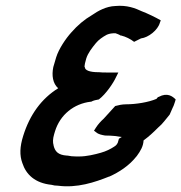

<svg xmlns="http://www.w3.org/2000/svg" viewBox="-20 -649 633 670"><path d="M61 -175C49 -137 48 -107 58 -80C71 -40 102 -10 160 -4C166 -2 174 -1 182 -1C249 8 311 -13 361 -33H362C395 -48 430 -70 456 -103L457 -104C471 -123 480 -139 481 -159C500 -173 514 -186 532 -204C548 -217 559 -234 572 -249L583 -274C587 -281 589 -290 591 -295L593 -302C582 -313 564 -327 534 -311L531 -310L526 -304C498 -292 454 -285 420 -285C406 -285 393 -282 382 -279L342 -235C332 -226 322 -215 315 -204L308 -193L316 -187C324 -180 336 -178 347 -176H349C370 -176 387 -174 405 -171L395 -165L391 -151C387 -144 386 -142 378 -137C366 -129 350 -121 332 -116C311 -110 282 -103 257 -103H246C235 -103 224 -104 216 -106H214C182 -108 172 -121 167 -141V-142C164 -152 164 -164 169 -181L172 -191C190 -249 238 -287 296 -294H298C307 -299 315 -300 325 -302C350 -321 376 -360 385 -380L393 -396H350C341 -396 334 -396 326 -397H324C292 -397 276 -404 276 -415H275C275 -422 277 -432 281 -445C287 -464 301 -482 315 -499C324 -510 338 -520 353 -528C363 -532 370 -533 383 -533C388 -531 395 -529 401 -525H403C419 -521 435 -513 448 -503L472 -515C498 -518 531 -544 538 -570L541 -578C522 -589 495 -602 474 -610C453 -620 423 -632 382 -628C351 -627 322 -611 302 -597C273 -580 251 -561 229 -536C209 -514 185 -478 176 -449L166 -415C160 -386 164 -358 183 -341C125 -305 84 -249 61 -175Z"/></svg>

Font: SolarCharger
Style: 952
Weight: 900
Designer: Mew Too
Foundry: Cannot Into Space Fonts/KineticPlasma Fonts
Version: Version 1.100